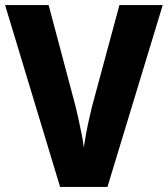

<svg xmlns="http://www.w3.org/2000/svg" viewBox="-20 -734 659 754"><path d="M619 -714 402 0H216L0 -714H171L276 -319Q280 -303 287 -272Q294 -241 300.5 -208.5Q307 -176 309 -155Q312 -176 318 -208.5Q324 -241 331 -271.5Q338 -302 342 -318L449 -714Z"/></svg>

Font: Noto Sans Malayalam SemiCondensed ExtraBold
Style: Regular
Weight: 800
Width: 4
Designer: Jelle Bosma - Monotype Design Team
Foundry: Monotype Imaging Inc.
Version: Version 2.104; ttfautohint (v1.8.4.7-5d5b)